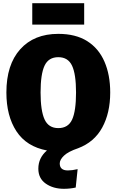

<svg xmlns="http://www.w3.org/2000/svg" viewBox="-20 -928 730 1202"><path d="M507 -774H182V-908H507ZM380 254Q313 254 266.5 221.5Q220 189 220 128Q220 60 274 14Q146 -10 83 -106Q20 -202 20 -349Q20 -523 106.5 -619.5Q193 -716 345 -716Q454 -716 526 -670.5Q598 -625 634 -542Q670 -459 670 -349Q670 -221 620 -129.5Q570 -38 469 0Q407 21 380.5 46.5Q354 72 354 95Q354 139 405 139Q431 139 466 131L454 246Q419 254 380 254ZM345 -126Q407 -126 431.5 -179.5Q456 -233 456 -349Q456 -464 431 -517Q406 -570 345 -570Q284 -570 259 -517Q234 -464 234 -349Q234 -235 259 -180.5Q284 -126 345 -126Z"/></svg>

Font: Trujillo Black
Style: Regular
Weight: 900
Designer: Fira Sans original fonts by bBox Type GmbH, Carrois Corporate GbR, & Edenspiekermann AG / Changes by Cristiano Sobral
Foundry: Fira Sans original fonts by bBox Type GmbH, Carrois Corporate GbR, & Edenspiekermann AG / Changes by Cristiano Sobral
Version: Version 4.301;July 28, 2020;FontCreator 13.0.0.2655 64-bit